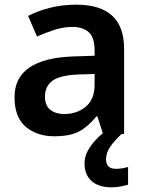

<svg xmlns="http://www.w3.org/2000/svg" viewBox="-20 -572 625 820"><path d="M456 228Q401 228 371 201Q341 174 341 126Q341 92 362.5 59Q384 26 419 -3L396 -75H392Q356 -31 317.5 -10.5Q279 10 211 10Q138 10 90 -30.5Q42 -71 42 -157Q42 -322 293 -331L384 -334V-357Q384 -412 359 -434.5Q334 -457 290 -457Q251 -457 212.5 -444.5Q174 -432 138 -416L100 -504Q140 -525 192.5 -538.5Q245 -552 306 -552Q510 -552 510 -364V0H499Q466 32 449.5 56.5Q433 81 433 109Q433 149 475 149Q490 149 504 146.5Q518 144 527 141V217Q512 221 495 224.5Q478 228 456 228ZM318 -254Q236 -251 204 -227Q172 -203 172 -160Q172 -121 195 -103Q218 -85 254 -85Q309 -85 346.5 -116.5Q384 -148 384 -210V-256Z"/></svg>

Font: Noto Sans Canadian Aboriginal SemiBold
Style: Regular
Weight: 600
Designer: Monotype Design Team, Typotheque's Kevin King
Foundry: Monotype Imaging Inc.
Version: Version 2.004; ttfautohint (v1.8.4.7-5d5b)